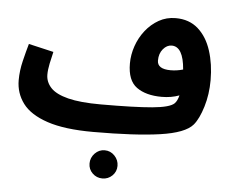

<svg xmlns="http://www.w3.org/2000/svg" viewBox="-56 -645 1136 957"><g transform="rotate(5 512.0 -166.0)"><path d="M424 21 450 -119Q620 -119 707.5 -127Q795 -135 817 -157Q830 -170 837 -198Q797 -183 749 -183Q670 -183 623.5 -216.5Q577 -250 577 -335Q577 -379 592 -422.5Q607 -466 635 -501.5Q663 -537 701 -558.5Q739 -580 785 -580Q853 -580 897.5 -540.5Q942 -501 963.5 -434Q985 -367 985 -287Q985 -216 966 -153.5Q947 -91 921 -60Q883 -15 758 3Q633 21 424 21ZM715 -362Q715 -319 782 -319Q813 -319 844 -328Q835 -442 777 -442Q753 -442 734 -419.5Q715 -397 715 -362ZM424 21Q281 21 194.5 -8Q108 -37 70 -88Q32 -139 32 -204Q32 -251 44 -300.5Q56 -350 67 -388L192 -359Q185 -331 178.5 -299.5Q172 -268 172 -244Q172 -207 198.5 -178.5Q225 -150 286 -134.5Q347 -119 450 -119L470 -11ZM490 248Q461 248 440.5 228Q420 208 420 179Q420 150 440.5 128.5Q461 107 490 107Q519 107 539.5 128.5Q560 150 560 179Q560 208 539.5 228Q519 248 490 248Z"/></g></svg>

Font: Noto IKEA Arabic
Style: Bold
Weight: 700
Designer: Monotype Design Team
Foundry: Monotype Imaging Inc.
Version: Version 1.200